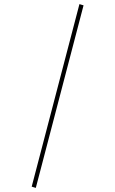

<svg xmlns="http://www.w3.org/2000/svg" viewBox="-20 -818 560 933"><path d="M366 -798 386 -792 154 95 134 89Z"/></svg>

Font: FiraGO Thin
Style: Regular
Weight: 100
Designer: bBox Type
Foundry: bBox Type GmbH
Version: Version 1.001;PS 001.001;hotconv 1.0.88;makeotf.lib2.5.64775